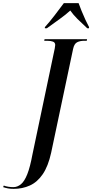

<svg xmlns="http://www.w3.org/2000/svg" viewBox="-155 -964 588 1224"><path d="M-68 240Q-89 240 -104.5 237Q-120 234 -135 229L-131 219Q-118 224 -101.5 226.5Q-85 229 -70 229Q-44 229 -21.5 210.5Q1 192 19 146.5Q37 101 52 20L194 -655Q194 -660 195.5 -666Q197 -672 197 -677Q197 -693 183 -698.5Q169 -704 146 -704H127L129 -714H400L398 -704H382Q355 -704 336.5 -694.5Q318 -685 311 -652L171 10Q152 96 117.5 146.5Q83 197 35.5 218.5Q-12 240 -68 240ZM131 -791Q161 -824 193.5 -866.5Q226 -909 252 -944H346Q353 -924 365 -894.5Q377 -865 390 -837Q403 -809 413 -791L412 -784H401Q365 -817 338 -844Q311 -871 293 -897Q265 -871 224.5 -842Q184 -813 144 -784H131Z"/></svg>

Font: Noto Serif Display ExtraCondensed SemiBold
Style: Italic
Weight: 600
Width: 2
Italic angle: -12°
Designer: Monotype Design Team
Foundry: Monotype Imaging Inc.
Version: Version 2.009